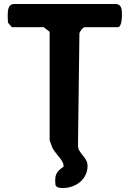

<svg xmlns="http://www.w3.org/2000/svg" viewBox="-20 -727 658 967"><path d="M230 -567V-20C232 -16 239 3 240 7C250 42 300 77 300 107V113C266 135 258 152 258 183C258 187 259 203 260 207C268 219 282 220 296 220C362 220 421 176 421 108C421 64 373 46 373 7V-13C374 -95 379 -478 380 -560C383 -568 396 -590 407 -590H573C594 -590 594 -644 594 -650C594 -673 596 -707 560 -707H53C16 -707 19 -665 19 -640C19 -633 20 -614 20 -613L40 -590H200C204 -587 227 -569 230 -567Z"/></svg>

Font: Asimov Print
Style: C
Weight: 500
Designer: Google
Version: Version 2.000980: 2014